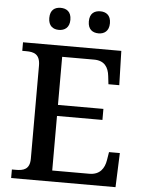

<svg xmlns="http://www.w3.org/2000/svg" viewBox="-60 -959 755 1006"><g transform="rotate(5 317.5 -455.5)"><path d="M427 -795C456 -795 482 -811 482 -853C482 -896 456 -911 427 -911C396 -911 371 -896 371 -853C371 -811 396 -795 427 -795ZM218 -795C248 -795 274 -811 274 -853C274 -896 248 -911 218 -911C188 -911 163 -896 163 -853C163 -811 188 -795 218 -795ZM37 0H586L593 -180H536L529 -137C522 -94 499 -58 443 -58H248V-345H487V-403H248V-656H416C471 -656 492 -622 497 -577L502 -534H559L554 -714H37V-669H58C98 -669 131 -660 131 -599V-110C131 -53 97 -45 58 -45H37Z"/></g></svg>

Font: Noto Serif Medium
Style: Regular
Weight: 500
Designer: Monotype Design Team
Foundry: Monotype Imaging Inc.
Version: Version 2.013